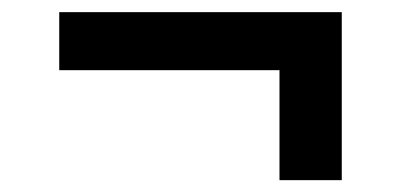

<svg xmlns="http://www.w3.org/2000/svg" viewBox="-20 -445 660 316"><path d="M77.5 -329.5H440V-148.5H542.5V-425H77.5Z"/></svg>

Font: Monaspace Argon Medium
Style: Regular
Weight: 500
Designer: Riley Cran & the Lettermatic Team
Foundry: Lettermatic
Version: Version 1.000 (Monaspace Argon)